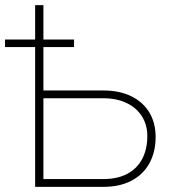

<svg xmlns="http://www.w3.org/2000/svg" viewBox="-41 -727 676 747"><path d="M564.5 -194.3Q564.5 -135.3 540 -91.3Q515.6 -47.4 470 -23.7Q424.3 0 361.3 0H95.7V-543.9H-21.5V-573.2H95.7V-707H127.9V-573.2H247.1V-543.9H127.9V-375H361.3Q423.3 -375 469.2 -352.8Q515.1 -330.6 539.8 -289.8Q564.5 -249 564.5 -194.3ZM361.3 -30.3Q415.5 -30.3 453.9 -50.5Q492.2 -70.8 512.2 -108.6Q532.2 -146.5 532.2 -198.2Q532.2 -241.2 511 -274.7Q489.7 -308.1 451.2 -326.4Q412.6 -344.7 361.3 -344.7H127.9V-30.3Z"/></svg>

Font: Pretendard Std Thin
Style: Regular
Weight: 100
Designer: Base glyphs from Inter by Rasmus Andersson; Hangeul glyphs from Noto Sans CJK(Source Han Sans) by Jang Soo-young and Kan
Foundry: Kil Hyung-jin
Version: Version 1.309